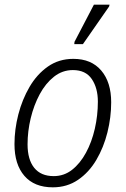

<svg xmlns="http://www.w3.org/2000/svg" viewBox="-20 -793 538 822"><path d="M206 9Q127 9 84.5 -40Q42 -89 42 -176Q42 -239 58.5 -303Q75 -367 106.5 -421Q138 -475 185 -508Q232 -541 294 -541Q371 -541 413.5 -491Q456 -441 456 -355Q456 -291 440 -226.5Q424 -162 392.5 -108.5Q361 -55 314 -23Q267 9 206 9ZM210 -39Q254 -39 288.5 -66Q323 -93 348 -139Q373 -185 386 -242Q399 -299 399 -358Q399 -416 373 -454.5Q347 -493 292 -493Q247 -493 211 -464.5Q175 -436 150 -389.5Q125 -343 111.5 -287Q98 -231 98 -175Q98 -110 126.5 -74.5Q155 -39 210 -39ZM298 -604 299 -614 382 -773H449L447 -765L335 -604Z"/></svg>

Font: Noto Sans SemiCondensed Light
Style: Italic
Weight: 300
Width: 4
Italic angle: -12°
Designer: Monotype Design Team
Foundry: Monotype Imaging Inc.
Version: Version 2.013; ttfautohint (v1.8.4.7-5d5b)